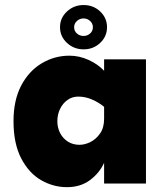

<svg xmlns="http://www.w3.org/2000/svg" viewBox="-20 -736 674 770"><path d="M249 14.6Q193.4 14.6 144.5 -13.7Q95.7 -42 64.9 -101.1Q34.2 -160.2 34.2 -250Q34.2 -334 64.9 -392.6Q95.7 -451.2 147 -481.9Q198.2 -512.7 258.8 -512.7Q297.9 -512.7 335.4 -495.6Q373 -478.5 397.5 -452.1V-498H565.4V0H397.5V-83Q378.9 -42 340.8 -13.7Q302.7 14.6 249 14.6ZM298.8 -155.3Q320.3 -155.3 342.8 -166.5Q365.2 -177.7 381.3 -200.7Q397.5 -223.6 397.5 -259.8V-307.6Q376 -325.2 349.1 -336.9Q322.3 -348.6 293.9 -348.6Q269.5 -348.6 250.5 -335Q231.4 -321.3 220.7 -298.8Q210 -276.4 210 -250Q210 -223.6 221.2 -202.1Q232.4 -180.7 252.4 -168Q272.5 -155.3 298.8 -155.3ZM315.4 -538.1Q276.4 -538.1 248.5 -564Q220.7 -589.8 220.7 -627Q220.7 -664.1 248.5 -689.9Q276.4 -715.8 315.4 -715.8Q354.5 -715.8 381.8 -689.9Q409.2 -664.1 409.2 -627Q409.2 -589.8 381.8 -564Q354.5 -538.1 315.4 -538.1ZM315.4 -591.8Q330.1 -591.8 341.3 -601.6Q352.5 -611.3 352.5 -627Q352.5 -641.6 341.3 -651.9Q330.1 -662.1 315.4 -662.1Q299.8 -662.1 288.6 -651.9Q277.3 -641.6 277.3 -627Q277.3 -611.3 288.6 -601.6Q299.8 -591.8 315.4 -591.8Z"/></svg>

Font: Sen ExtraBold
Style: Regular
Weight: 800
Version: Version 2.000;gftools[0.9.31]